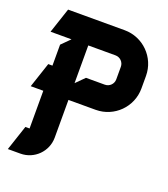

<svg xmlns="http://www.w3.org/2000/svg" viewBox="-127 -751 754 861"><g transform="rotate(20 250.0 -320.0)"><path d="M190 -540H320C342.1 -540 360 -522.1 360 -500V-440C360 -417.9 342.1 -400 320 -400H230L190 -360ZM50 -660 10 -540H110L70 -500V-400H50L10 -280H70V-100H50L10 20H70C136.2 20 190 -33.8 190 -100V-280H320C408.3 -280 480 -351.7 480 -440V-500C480 -588.3 408.3 -660 320 -660Z"/></g></svg>

Font: Abibas
Style: Medium
Weight: 500
Version: Version 0.3